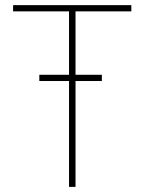

<svg xmlns="http://www.w3.org/2000/svg" viewBox="-20 -731 565 751"><path d="M275.4 -710.9V0H250V-710.9ZM493.7 -710.9V-686.5H31.2V-710.9ZM378.4 -438.5V-414.1H133.8V-438.5Z"/></svg>

Font: Roboto Condensed Thin
Style: Regular
Weight: 250
Width: 3
Designer: Christian Robertson
Foundry: Google
Version: Version 3.009; 2024